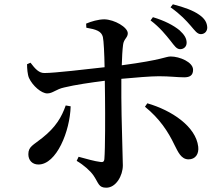

<svg xmlns="http://www.w3.org/2000/svg" viewBox="-20 -831 1040 894"><path d="M774 -641C792 -618 802 -602 819 -602C836 -602 849 -614 849 -632C849 -652 839 -669 816 -690C788 -713 746 -735 692 -751L681 -736C725 -703 753 -667 774 -641ZM868 -711C888 -688 898 -672 916 -672C936 -673 945 -688 945 -703C944 -725 934 -744 908 -762C880 -782 839 -797 785 -811L774 -797C822 -763 847 -735 868 -711ZM792 -157C809 -124 823 -89 858 -89C890 -89 907 -114 903 -148C892 -242 780 -317 666 -350L655 -334C723 -279 763 -218 792 -157ZM286 -340C267 -286 240 -239 177 -189C135 -155 112 -149 112 -113C112 -85 130 -65 159 -65C243 -65 306 -220 309 -336ZM106 -532C106 -513 108 -484 115 -468C132 -431 173 -396 200 -396C226 -396 241 -416 280 -424C329 -436 405 -447 468 -455L469 -379C470 -294 470 -140 466 -91C465 -77 458 -75 447 -77C421 -80 383 -91 346 -101L337 -82C371 -62 401 -35 416 -13C440 23 439 43 475 43C520 43 552 -13 552 -61C552 -95 545 -287 545 -378V-464C611 -470 681 -476 720 -476C772 -476 804 -471 838 -471C865 -471 879 -481 879 -506C879 -542 816 -568 775 -568C750 -568 742 -553 547 -527C548 -564 550 -599 553 -622C556 -650 575 -655 575 -676C575 -704 513 -740 466 -741C438 -741 404 -731 381 -721L382 -702C428 -694 452 -686 459 -659C463 -641 466 -580 467 -518C387 -509 234 -491 188 -491C162 -490 144 -510 122 -539Z"/></svg>

Font: Noto Serif CJK HK SemiBold
Style: Regular
Weight: 600
Designer: Ryoko NISHIZUKA 西塚涼子 (kana & ideographs); Frank Grießhammer (Latin, Greek & Cyrillic); Wenlong ZHANG 张文龙 (bopomofo); San
Foundry: Adobe
Version: Version 2.001;hotconv 1.1.0;makeotfexe 2.6.0